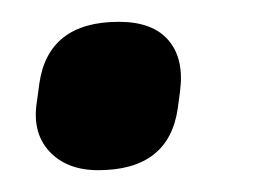

<svg xmlns="http://www.w3.org/2000/svg" viewBox="-20 -505 238 176"><path d="M70 -349Q41 -349 25 -366.5Q9 -384 14 -413L16 -428Q24 -485 89 -485Q120 -485 134.5 -468Q149 -451 145 -421L143 -406Q135 -349 70 -349Z"/></svg>

Font: Sofia Sans Extra Condensed
Style: Bold Italic
Weight: 700
Italic angle: -9°
Designer: Botio Nikoltchev, Ani Petrova
Foundry: lettersoup
Version: Version 4.101